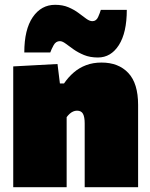

<svg xmlns="http://www.w3.org/2000/svg" viewBox="-20 -778 624 798"><path d="M35 0Q35 -52 35 -101Q35 -150 35 -213V-263Q35 -322.5 35 -381.2Q35 -440 35 -502L219 -512L229 -431H246Q264 -457.5 286.8 -477Q309.5 -496.5 338 -507.2Q366.5 -518 402 -518Q472.5 -518 513.2 -474.8Q554 -431.5 554 -342Q554 -308.5 554 -276.5Q554 -244.5 554 -213Q554 -150 554 -101Q554 -52 554 0H332Q332 -52 332 -99.5Q332 -147 332 -200V-265Q332 -291.5 325 -304.8Q318 -318 300 -318Q291.5 -318 283.8 -314.5Q276 -311 269.2 -304.8Q262.5 -298.5 257 -291V-200Q257 -147 257 -99.5Q257 -52 257 0ZM387 -539Q354.5 -539 329.5 -549.2Q304.5 -559.5 285.5 -573Q266.5 -586.5 252.8 -596.8Q239 -607 229 -607Q212 -607 202.8 -590Q193.5 -573 189 -560H81Q81 -655.5 116.2 -706.8Q151.5 -758 209 -758Q240.5 -758 264.5 -747.8Q288.5 -737.5 306.5 -724Q324.5 -710.5 338.5 -700.2Q352.5 -690 364 -690Q380 -690 387.8 -707.2Q395.5 -724.5 399 -737H507Q507 -642 474 -590.5Q441 -539 387 -539Z"/></svg>

Font: Commissioner Thin Black
Style: Regular
Weight: 900
Version: Version 1.000